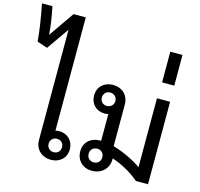

<svg xmlns="http://www.w3.org/2000/svg" viewBox="-210 -1216 1439 1383"><g transform="rotate(15 510.0 -525.0)"><path d="M287 11C353 11 400 -33 400 -97C400 -159 356 -204 293 -204C283 -204 274 -203 265 -200V-1045H174L42 -855C39 -912 27 -990 12 -1061H-66C-46 -962 -31 -864 -25 -787L52 -761L168 -927V-104C168 -37 217 11 287 11ZM242 -97C242 -126 263 -147 292 -147C321 -147 342 -126 342 -97C342 -68 321 -47 292 -47C263 -47 242 -68 242 -97Z M593 11C663 11 715 -37 715 -105V-114C778 -95 859 -52 919 0H1009V-615H911V-101C862 -136 782 -177 699 -201V-512C699 -579 652 -626 582 -626C514 -626 468 -581 468 -518C468 -455 512 -411 575 -411C584 -411 594 -412 602 -415V-215H596C523 -215 476 -169 476 -104C476 -37 523 11 593 11ZM526 -518C526 -547 547 -568 575 -568C605 -568 627 -547 627 -518C627 -489 605 -468 575 -468C547 -468 526 -489 526 -518ZM539 -102C539 -132 560 -153 590 -153C620 -153 641 -132 641 -102C641 -72 620 -51 590 -51C560 -51 539 -72 539 -102Z M917 -735H1008V-964H917Z"/></g></svg>

Font: TPK Tissa Web Medium
Style: Regular
Weight: 500
Designer: Jacques Le Bailly, Suppakit Chalermlarp | Katatrad Co.,Ltd.
Foundry: Jacques Le Bailly, Cadson Demak Co.,Ltd.
Version: Version 5.000;Glyphs 3.1.2 (3151)